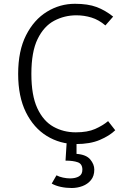

<svg xmlns="http://www.w3.org/2000/svg" viewBox="-20 -734 655 992"><path d="M367.2 -714.4Q434.4 -714.4 479 -697.7Q523.6 -681 564.6 -648.2L524.6 -602.6Q490.3 -631.8 452.6 -643.3Q414.9 -654.9 374.4 -654.9Q312.8 -654.9 259.7 -626.7Q206.7 -598.5 174.4 -532.6Q142.1 -466.7 142.1 -352.3Q142.1 -241 172.8 -174.9Q203.6 -108.7 255.6 -79.5Q307.7 -50.3 371.3 -50.3Q432.3 -50.3 471.5 -67.7Q510.8 -85.1 538.5 -108.2L575.4 -61Q545.6 -32.3 495.6 -11Q445.6 10.3 372.3 10.3Q289.7 10.3 221.8 -31.5Q153.8 -73.3 113.8 -154.1Q73.8 -234.9 73.8 -352.3Q73.8 -471.3 114.6 -551.8Q155.4 -632.3 222.3 -673.3Q289.2 -714.4 367.2 -714.4ZM405.6 142.6Q405.6 112.8 381.8 104.4Q357.9 95.9 318.5 95.9L325.6 -16.4H375.4V61Q425.1 64.6 446.2 89.7Q467.2 114.9 467.2 142.1Q467.2 175.4 450 196.4Q432.8 217.4 406.2 227.4Q379.5 237.4 350.3 237.4Q321 237.4 293.8 231.5Q266.7 225.6 247.2 214.4L271.8 171.8Q286.2 179.5 305.6 183.6Q325.1 187.7 342.1 187.7Q369.7 187.7 387.7 177.4Q405.6 167.2 405.6 142.6Z"/></svg>

Font: Fira Code Light
Style: Regular
Weight: 300
Monospace: yes
Designer: Carrois Corporate, Edenspiekermann AG, Nikita Prokopov
Foundry: Carrois Corporate, Edenspiekermann AG, Nikita Prokopov
Version: Version 6.000; ttfautohint (v1.8.2) -l 8 -r 50 -G 200 -x 14 